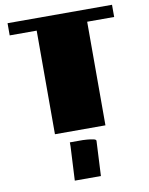

<svg xmlns="http://www.w3.org/2000/svg" viewBox="-100 -737 840 1086"><g transform="rotate(-10 320.0 -193.5)"><path d="M465 0H175V-595H20V-665H620V-595H465ZM250 83V60H325Q331 60 349.5 61.5Q368 63 384.5 66.5Q401 70 400 78L390 278H240Z"/></g></svg>

Font: Gajraj One
Style: Regular
Weight: 400
Designer: Saurabh Sharma
Foundry: Saurabh Sharma
Version: Version 1.000